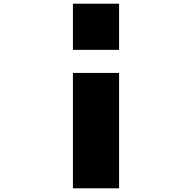

<svg xmlns="http://www.w3.org/2000/svg" viewBox="-20 -1020 1040 1040"><path d="M375 0V-625H625V0ZM375 -750V-1000H625V-750Z"/></svg>

Font: Picon
Style: Regular
Weight: 400
Designer: yne
Foundry: yne
Version: Version 21.02.27; git-deadbeef-release